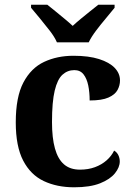

<svg xmlns="http://www.w3.org/2000/svg" viewBox="-20 -786 567 816"><path d="M295 10Q222 10 166 -16.5Q110 -43 78.5 -103.5Q47 -164 47 -266Q47 -374 79.5 -435.5Q112 -497 167.5 -523Q223 -549 292 -549Q357 -549 401 -535Q445 -521 467.5 -497.5Q490 -474 490 -444Q490 -423 479.5 -403.5Q469 -384 441 -371.5Q413 -359 361 -359Q361 -394 355 -423Q349 -452 335 -470Q321 -488 296 -488Q267 -488 245.5 -468.5Q224 -449 212.5 -401Q201 -353 201 -267Q201 -200 213.5 -155Q226 -110 252 -87.5Q278 -65 320 -65Q355 -65 383.5 -75.5Q412 -86 433 -104.5Q454 -123 465 -146Q477 -139 483 -126.5Q489 -114 489 -100Q489 -75 468.5 -49.5Q448 -24 405.5 -7Q363 10 295 10ZM222 -606Q212 -629 191.5 -655.5Q171 -682 149.5 -708Q128 -734 112 -753V-766H181Q195 -755 214.5 -739Q234 -723 254 -706.5Q274 -690 289 -676Q304 -690 324 -706.5Q344 -723 364 -739Q384 -755 398 -766H467V-753Q452 -734 430 -708Q408 -682 388 -655.5Q368 -629 357 -606Z"/></svg>

Font: Noto Serif Armenian
Style: Regular
Weight: 400
Designer: Monotype Design Team
Foundry: Monotype Imaging Inc.
Version: Version 2.007